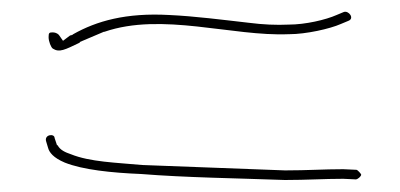

<svg xmlns="http://www.w3.org/2000/svg" viewBox="-20 -457 666 320"><path d="M57 -221 60 -211C62 -203 69 -194 88 -186C118 -174 166 -169 215 -167C290 -161 373 -160 455 -157C492 -157 519 -159 552 -159C559 -159 567 -158 573 -158C576 -158 582 -163 582 -166C582 -167 576 -174 574 -174L552 -175C519 -175 493 -173 455 -173C376 -176 294 -179 217 -182C174 -186 130 -187 98 -200C89 -203 80 -207 76 -215H75L71 -227C71 -235 53 -233 57 -221ZM61 -395C61 -388 65 -378 68 -376C79 -369 88 -374 113 -386V-387C125 -392 139 -398 153 -404H154C250 -437 367 -396 461 -400H462C490 -400 530 -409 548 -417L560 -422C572 -426 561 -440 553 -437L541 -432C523 -424 489 -416 461 -416C441 -415 418 -416 395 -419C351 -424 305 -430 262 -432C190 -436 141 -422 102 -400L101 -399H100C99 -398 98 -398 97 -398L85 -389L78 -399C75 -402 71 -403 68 -403H67C62 -403 61 -402 61 -395ZM552 -175Z"/></svg>

Font: Stray Cat
Style: ExLtExt
Weight: 200
Version: Version 1.0